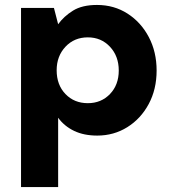

<svg xmlns="http://www.w3.org/2000/svg" viewBox="-20 -536 703 776"><path d="M65 220V-504H198L215 -438Q238 -470 275 -493Q312 -516 372 -516Q441 -516 495.5 -481Q550 -446 581.5 -386Q613 -326 613 -251Q613 -175 581 -115.5Q549 -56 494.5 -22Q440 12 373 12Q319 12 279.5 -7Q240 -26 215 -60V220ZM335 -119Q389 -119 424.5 -156Q460 -193 460 -251Q460 -309 424.5 -347Q389 -385 335 -385Q280 -385 244.5 -347Q209 -309 209 -252Q209 -193 244.5 -156Q280 -119 335 -119Z"/></svg>

Font: DM Sans Black
Style: Regular
Weight: 900
Designer: Colophon Foundry, Jonny Pinhorn
Foundry: Colophon Foundry
Version: Version 4.004; ttfautohint (v1.8.4.7-5d5b)